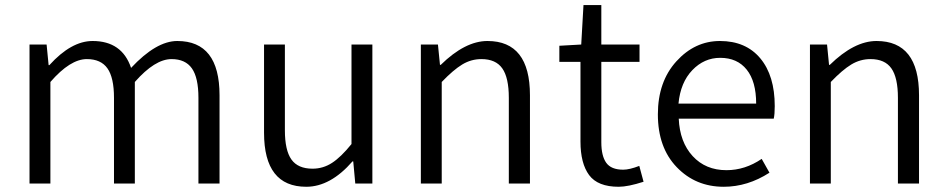

<svg xmlns="http://www.w3.org/2000/svg" viewBox="-20 -713 3677 746"><path d="M94.7 0V-540H161.1L168.9 -460H171.9Q256.8 -553.7 339.8 -553.7Q454.1 -553.7 489.3 -449.2Q586.9 -553.7 668.9 -553.7Q833 -553.7 833 -342.8V0H751V-333Q751 -411.1 725.6 -447.3Q700.2 -483.4 646.5 -483.4Q582 -483.4 503.9 -394.5V0H422.9V-333Q422.9 -411.1 397.5 -447.3Q372.1 -483.4 317.4 -483.4Q252.9 -483.4 175.8 -394.5V0Z M1169.9 12.7Q1005.9 12.7 1005.9 -197.3V-540H1086.9V-207Q1086.9 -128.9 1112.3 -93.3Q1137.7 -57.6 1194.3 -57.6Q1235.4 -57.6 1270 -80.1Q1304.7 -102.5 1345.7 -153.3V-540H1426.8V0H1360.4L1352.5 -85.9H1349.6Q1263.7 12.7 1169.9 12.7Z M1615.2 0V-540H1681.6L1689.5 -460.9H1692.4Q1787.1 -553.7 1874 -553.7Q2039.1 -553.7 2039.1 -342.8V0H1957V-333Q1957 -411.1 1931.6 -447.3Q1906.2 -483.4 1850.6 -483.4Q1810.5 -483.4 1775.9 -462.4Q1741.2 -441.4 1696.3 -394.5V0Z M2383.8 12.7Q2302.7 12.7 2269 -32.7Q2235.4 -78.1 2235.4 -163.1V-472.7H2153.3V-535.2L2238.3 -540L2247.1 -693.4H2316.4V-540H2464.8V-472.7H2316.4V-160.2Q2316.4 -107.4 2335.4 -80.6Q2354.5 -53.7 2401.4 -53.7Q2425.8 -53.7 2463.9 -68.4L2480.5 -6.8Q2419.9 12.7 2383.8 12.7Z M2792 12.7Q2682.6 12.7 2609.4 -63.5Q2536.1 -139.6 2536.1 -268.6Q2536.1 -395.5 2607.9 -474.6Q2679.7 -553.7 2777.3 -553.7Q2877.9 -553.7 2934.1 -486.3Q2990.2 -418.9 2990.2 -300.8Q2990.2 -268.6 2986.3 -252H2617.2Q2621.1 -161.1 2671.4 -106.4Q2721.7 -51.8 2802.7 -51.8Q2875 -51.8 2939.5 -95.7L2969.7 -42Q2884.8 12.7 2792 12.7ZM2616.2 -310.5H2918Q2918 -396.5 2881.3 -442.4Q2844.7 -488.3 2778.3 -488.3Q2715.8 -488.3 2669.9 -440.4Q2624 -392.6 2616.2 -310.5Z M3127 0V-540H3193.4L3201.2 -460.9H3204.1Q3298.8 -553.7 3385.7 -553.7Q3550.8 -553.7 3550.8 -342.8V0H3468.8V-333Q3468.8 -411.1 3443.4 -447.3Q3418 -483.4 3362.3 -483.4Q3322.3 -483.4 3287.6 -462.4Q3252.9 -441.4 3208 -394.5V0Z"/></svg>

Font: Gen Shin Gothic Normal
Style: Regular
Weight: 300
Designer: [Source Han Sans]
Ryoko NISHIZUKA  (kana & ideographs); Paul D. Hunt (Latin, Greek & Cyrillic); Wenlong ZHANG  (bopomofo
Version: Version 1.002.20150607